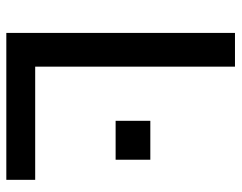

<svg xmlns="http://www.w3.org/2000/svg" viewBox="-96 -648 745 592"><g transform="rotate(90 276.0 -352.5)"><path d="M82 0V-705H186V-89H535V0ZM353 -337V-444H473V-337Z"/></g></svg>

Font: Nunito Sans 12pt ExtraLight 12pt SemiBold
Style: Regular
Weight: 600
Version: Version 3.101;gftools[0.9.27]